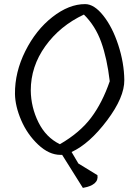

<svg xmlns="http://www.w3.org/2000/svg" viewBox="-20 -755 670 936"><path d="M275 0Q219 0 166 -50Q113 -100 83.5 -168.5Q54 -237 53 -297Q52 -403 103.5 -506Q155 -609 235.5 -672Q316 -735 395 -735Q439 -735 483.5 -679Q528 -623 556.5 -536Q585 -449 586 -365Q587 -281 501.5 -167.5Q416 -54 329 -14L362 42L455 99Q463 147 384 161L283 0ZM272 -52Q369 -108 424 -181Q479 -254 515 -359Q502 -470 473.5 -549.5Q445 -629 389 -684Q272 -629 201 -530Q130 -431 130 -314Q131 -232 167.5 -158.5Q204 -85 272 -52Z"/></svg>

Font: Tillana
Style: Regular
Weight: 400
Designer: Lipi Raval (Devanagari, Latin), Jonny Pinhorn (Latin)
Foundry: Indian Type Foundry
Version: Version 2.003;PS 1.0;hotconv 1.0.79;makeotf.lib2.5.61930; tt